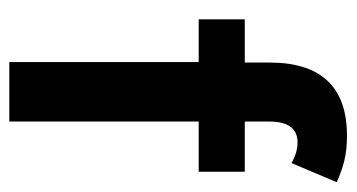

<svg xmlns="http://www.w3.org/2000/svg" viewBox="-192 -554 747 402"><g transform="rotate(90 181.0 -353.5)"><path d="M110.5 -396.5H21V-493H111.5V-545Q111.5 -707 265 -707Q294 -707 316.5 -701.5Q339 -696 362 -685.5L322 -591Q299 -603.5 279 -603.5Q235 -603.5 235 -544.5V-493H340V-396.5H235V0H110.5Z"/></g></svg>

Font: HK Grotesk
Style: Bold
Weight: 700
Designer: Alfredo Marco Pradil
Foundry: Hanken Design Co.
Version: Version 3.001